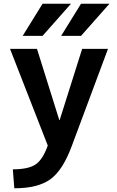

<svg xmlns="http://www.w3.org/2000/svg" viewBox="-20 -783 630 1033"><path d="M416 -763H569L416 -590H309ZM209 -763H362L209 -590H102ZM57 230 49 128Q132 128 171 102Q210 76 237 0L34 -520H179L299 -137H301L422 -520H561L366 3Q318 133 251 181.5Q184 230 57 230Z"/></svg>

Font: Mplus 1p Bold
Style: Bold
Weight: 700
Version: Version 1.061